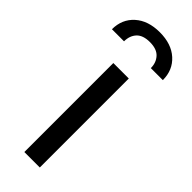

<svg xmlns="http://www.w3.org/2000/svg" viewBox="-276 -782 806 806"><g transform="rotate(45 127.0 -379.0)"><path d="M172.4 -528.3V0H80.6V-528.3ZM47.9 -624.5H-23.9Q-23.9 -684.1 17.1 -720.9Q58.1 -757.8 127.4 -757.8Q196.8 -757.8 237.5 -720.9Q278.3 -684.1 278.3 -624.5H207Q207 -656.7 187.5 -678Q168 -699.2 127.4 -699.2Q86.4 -699.2 67.1 -678.5Q47.9 -657.7 47.9 -624.5Z"/></g></svg>

Font: Bert Sans Medium
Style: Regular
Weight: 500
Designer: Christian Robertson, Adam Twardoch, & Cristiano Sobral
Foundry: Google
Version: Version 12.135;January 10, 2020;FontCreator 12.0.0.2547 64-b